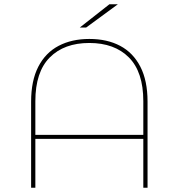

<svg xmlns="http://www.w3.org/2000/svg" viewBox="-20 -887 844 907"><path d="M127 0V-407Q127 -506 161 -572Q195 -638 257 -670.5Q319 -703 402 -703Q486 -703 547.5 -670.5Q609 -638 643 -572Q677 -506 677 -407V0H657V-409Q657 -547 589 -615.5Q521 -684 402 -684Q283 -684 215 -615.5Q147 -547 147 -409V0ZM141 -231V-250H666V-231ZM357 -757 497 -867H537L387 -757Z"/></svg>

Font: Montserrat Alternates Thin
Style: Regular
Weight: 100
Designer: Julieta Ulanovsky
Foundry: Julieta Ulanovsky
Version: Version 9.000